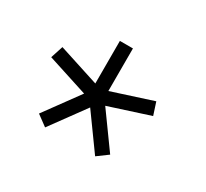

<svg xmlns="http://www.w3.org/2000/svg" viewBox="-78 -831 573 535"><g transform="rotate(30 209.0 -563.5)"><path d="M194 -518 274 -407 308 -432 228 -543 358 -585 345 -625 215 -583V-720H173V-583L43 -625L30 -585L160 -543L79 -432L113 -407Z"/></g></svg>

Font: Vela Sans ExtLt
Style: Regular
Weight: 200
Designer: Principal design: Mikhail Sharanda - project Manrope.
Design modification: Ravid Balaliev
Foundry: Mikhail Sharanda
Version: Version 1.001